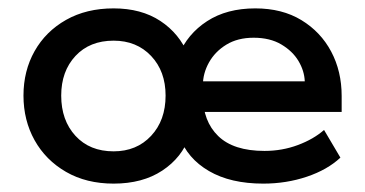

<svg xmlns="http://www.w3.org/2000/svg" viewBox="-20 -428 871 458"><path d="M251 10Q186 10 137.5 -18Q89 -46 62.5 -93.5Q36 -141 36 -200Q36 -259 62.5 -306Q89 -353 137.5 -380.5Q186 -408 251 -408Q317 -408 362.5 -378Q408 -348 429 -297L406 -296Q427 -347 474 -377.5Q521 -408 589 -408Q653 -408 699 -380Q745 -352 770 -305Q795 -258 795 -199V-161H425V-234H707Q706 -259 692 -282.5Q678 -306 651 -322Q624 -338 585 -338Q547 -338 520 -321.5Q493 -305 478.5 -279Q464 -253 464 -225V-200Q464 -139 500.5 -103.5Q537 -68 611 -68Q653 -68 690.5 -82Q728 -96 753 -118L792 -52Q761 -23 712 -6.5Q663 10 608 10Q530 10 478.5 -20Q427 -50 408 -102L432 -103Q414 -52 367 -21Q320 10 251 10ZM251 -67Q306 -67 340.5 -104Q375 -141 375 -200Q375 -258 340.5 -294.5Q306 -331 251 -331Q194 -331 160 -294.5Q126 -258 126 -200Q126 -141 160 -104Q194 -67 251 -67Z"/></svg>

Font: Rokkitt SemiBold Medium
Style: Regular
Weight: 500
Version: Version 3.103